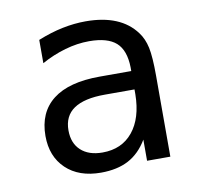

<svg xmlns="http://www.w3.org/2000/svg" viewBox="-61 -528 622 603"><g transform="rotate(-10 250.0 -226.5)"><path d="M268.6 -227.5Q203.1 -227.5 169.9 -205.1Q136.7 -182.6 136.7 -136.7Q136.7 -95.7 161.6 -72.8Q186.5 -49.8 230.5 -49.8Q292 -49.8 327.1 -92.8Q362.3 -135.7 363.3 -211.9V-227.5ZM437.5 -258.8V0H363.3V-67.4Q338.9 -26.4 302.7 -7.3Q266.6 11.7 214.8 11.7Q144.5 11.7 103.5 -27.3Q62.5 -66.4 62.5 -131.8Q62.5 -207 113.3 -246.6Q164.1 -286.1 262.7 -286.1H363.3V-297.9Q362.3 -352.5 335 -377Q307.6 -401.4 249 -401.4Q210.9 -401.4 171.9 -390.1Q132.8 -378.9 95.7 -358.4V-432.6Q136.7 -449.2 174.8 -457Q212.9 -464.8 249 -464.8Q304.7 -464.8 344.7 -448.2Q384.8 -431.6 409.2 -398.4Q424.8 -377.9 431.2 -348.1Q437.5 -318.4 437.5 -258.8Z"/></g></svg>

Font: BabelStone Flags
Style: Regular
Weight: 400
Designer: Andrew West
Foundry: BabelStone
Version: Version 4.12